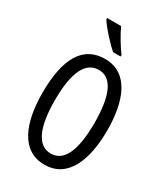

<svg xmlns="http://www.w3.org/2000/svg" viewBox="-229 -1137 1007 1155"><g transform="rotate(30 275.0 -559.5)"><path d="M259 -1036H162V-1027C188 -984 256 -910 296 -876H348V-887C320 -924 280 -990 259 -1036ZM501 -451C501 -656 438 -817 276 -817C126 -817 50 -696 50 -452C50 -249 111 -83 276 -83C438 -83 501 -245 501 -451ZM137 -451C137 -642 183 -741 276 -741C366 -741 412 -644 412 -451C412 -256 365 -160 275 -160C185 -160 137 -259 137 -451Z"/></g></svg>

Font: Noto Sans Kannada UI ExtraCondensed
Style: Regular
Weight: 400
Width: 2
Designer: Jelle Bosma - Monotype Design Team
Foundry: Monotype Imaging Inc.
Version: Version 2.005